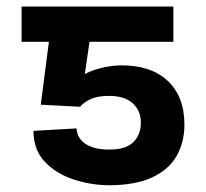

<svg xmlns="http://www.w3.org/2000/svg" viewBox="-20 -548 619 577"><path d="M220.7 -227.1 102.5 -233.4 127 -422.4H44.9V-528.3H501V-422.4H249L234.9 -325.2Q251.5 -335 280.5 -342.8Q309.6 -350.6 341.8 -351.6Q433.1 -352.5 483.6 -305.4Q534.2 -258.3 534.2 -172.9Q534.2 -121.1 511.2 -80.1Q488.3 -39.1 438.5 -15.4Q388.7 8.3 308.1 8.8Q252.4 8.3 200.2 -9Q147.9 -26.4 114.3 -62.3Q80.6 -98.1 80.6 -154.8L210 -162.1Q211.9 -131.3 238.5 -114.7Q265.1 -98.1 308.1 -98.6Q357.4 -98.1 380.4 -120.6Q403.3 -143.1 403.3 -179.2Q403.3 -215.3 378.9 -237.5Q354.5 -259.8 308.1 -259.8Q272.9 -259.8 252.2 -250Q231.4 -240.2 220.7 -227.1Z"/></svg>

Font: Inter Tight SemiBold
Style: Regular
Weight: 600
Designer: Rasmus Andersson
Foundry: rsms
Version: Version 3.004; ttfautohint (v1.8.4.7-5d5b)